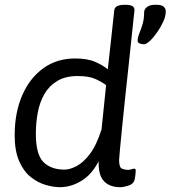

<svg xmlns="http://www.w3.org/2000/svg" viewBox="-20 -772 709 798"><path d="M501 -752Q522 -752 530.5 -746.5Q539 -741 539 -730Q539 -730 535.5 -698Q532 -666 526.5 -612.5Q521 -559 514 -494.5Q507 -430 500 -364.5Q493 -299 487.5 -243Q482 -187 478.5 -150Q475 -113 475 -107Q475 -76 487 -71Q499 -66 511 -66Q520 -66 527 -68.5Q534 -71 538 -71Q544 -71 544 -64Q544 -63 543.5 -53.5Q543 -44 540 -27Q536 -8 515 -1Q494 6 480 6Q437 6 413.5 -17.5Q390 -41 390 -92V-141L405 -134Q374 -58 327 -26Q280 6 229 6Q202 6 169.5 -3.5Q137 -13 107.5 -36.5Q78 -60 59.5 -102.5Q41 -145 41 -210Q41 -303 72 -375Q103 -447 159.5 -488Q216 -529 292 -529Q344 -529 376.5 -514.5Q409 -500 428 -484Q436 -554 442 -610Q448 -666 451.5 -698Q455 -730 455 -730Q458 -752 497 -752ZM304 -456Q252 -456 218 -435.5Q184 -415 164.5 -381Q145 -347 137 -304Q129 -261 129 -216Q129 -130 160.5 -98.5Q192 -67 248 -67Q270 -67 298 -81.5Q326 -96 353.5 -132Q381 -168 402 -234L421 -418Q406 -430 378 -443Q350 -456 304 -456ZM632 -752Q651 -752 660 -744.5Q669 -737 669 -724Q669 -705 658.5 -682Q648 -659 633 -637.5Q618 -616 603 -602Q588 -588 579 -588Q571 -588 561.5 -591Q552 -594 552 -603Q552 -616 559 -633Q566 -650 572.5 -671.5Q579 -693 579 -720Q579 -734 591 -743Q603 -752 623 -752Z"/></svg>

Font: Asap VF Beta
Style: Italic
Weight: 400
Italic angle: -6°
Designer: Pablo Cosgaya
Foundry: Pablo Cosgaya
Version: Version 1.007